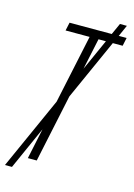

<svg xmlns="http://www.w3.org/2000/svg" viewBox="-163 -838 678 968"><g transform="rotate(15 176.5 -354.5)"><path d="M65.4 0 99.1 -159.2 -0.5 63.5H-37.1L131.8 -312.5L208 -670.9H82.5L91.8 -713.9H312L338.9 -773.4H375L348.6 -713.9H389.6L380.4 -670.9H329.1L187 -354.5L111.8 0ZM254.4 -670.9 219.7 -507.8 293 -670.9Z"/></g></svg>

Font: Open Sans Condensed Light
Style: Italic
Weight: 300
Width: 3
Italic angle: -12°
Designer: Monotype Design Team
Foundry: Monotype Imaging Inc.
Version: Version 3.000; ttfautohint (v1.8.4)